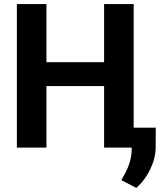

<svg xmlns="http://www.w3.org/2000/svg" viewBox="-20 -731 823 951"><path d="M63.5 0ZM642.1 0H495.6V-304.7H210V0H63.5V-710.9H210V-422.9H495.6V-710.9H642.1ZM654.8 199.7 581.1 161.1 598.6 129.4Q631.3 69.8 632.3 10.7V-98.6H751.5L751 -1Q750.5 53.2 723.6 108.4Q696.8 163.6 654.8 199.7Z"/></svg>

Font: Roboto-o
Style: o-Bold
Weight: 700
Designer: Google
Version: Version 2.134; 2016; ttfautohint (v1.6)